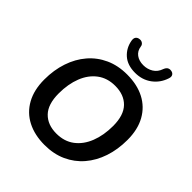

<svg xmlns="http://www.w3.org/2000/svg" viewBox="-250 -1108 1285 1285"><g transform="rotate(45 392.5 -466.0)"><path d="M381 10Q287 10 217 -26Q147 -62 108.5 -131.5Q70 -201 70 -299Q70 -389 95.5 -465Q121 -541 169 -597Q217 -653 285 -684Q353 -715 439 -715Q534 -715 603.5 -679Q673 -643 711.5 -574Q750 -505 750 -407Q750 -316 724.5 -240Q699 -164 651 -108Q603 -52 535 -21Q467 10 381 10ZM383 -100Q458 -100 510 -139.5Q562 -179 589 -248Q616 -317 616 -405Q616 -506 568 -555.5Q520 -605 436 -605Q362 -605 310 -566Q258 -527 231 -458.5Q204 -390 204 -301Q204 -199 252 -149.5Q300 -100 383 -100ZM468 -760Q395 -760 352 -798.5Q309 -837 299 -897Q296 -917 304.5 -928Q313 -939 329 -941Q340 -943 349 -939.5Q358 -936 364 -929Q370 -922 371 -911Q376 -875 403 -855Q430 -835 471 -835Q509 -835 540 -854Q571 -873 584 -912Q588 -922 593.5 -929Q599 -936 608 -939.5Q617 -943 628 -941Q645 -939 653 -926.5Q661 -914 654 -894Q634 -833 584.5 -796.5Q535 -760 468 -760Z"/></g></svg>

Font: Nunito ExtraLight
Style: Bold Italic
Weight: 700
Italic angle: -9°
Version: Version 3.602